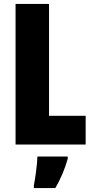

<svg xmlns="http://www.w3.org/2000/svg" viewBox="-20 -734 468 975"><path d="M59 0H415V-146H229V-714H59ZM324 72V61H170C169 101 159 173 152 207V221H261C288 175 309 125 324 72Z"/></svg>

Font: Noto Sans Lao Looped ExtraCondensed Black
Style: Regular
Weight: 900
Width: 2
Designer: Mark Frömberg, Ben Mitchell
Foundry: The Fontpad Ltd
Version: Version 1.002